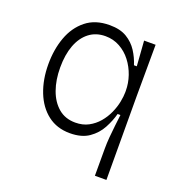

<svg xmlns="http://www.w3.org/2000/svg" viewBox="-125 -629 835 893"><g transform="rotate(20 293.0 -183.0)"><path d="M442 158V24Q442 -3 444.5 -33Q447 -63 450.5 -93Q454 -123 457 -148H443Q434 -113 414 -75.5Q394 -38 358 -13Q322 12 264 12Q200 12 154.5 -23Q109 -58 85 -119Q61 -180 61 -256Q61 -329 83 -389.5Q105 -450 151 -487Q197 -524 268 -524Q320 -524 353 -504Q386 -484 406 -453Q426 -422 437 -387H451L442 -511H499L498 -258L499 158ZM271 -43Q308 -43 336 -58Q364 -73 384.5 -97Q405 -121 418 -150Q431 -179 436.5 -207Q442 -235 442 -255V-262Q442 -300 429.5 -336.5Q417 -373 394 -403Q371 -433 338.5 -451Q306 -469 267 -469Q220 -469 186.5 -443Q153 -417 135.5 -370.5Q118 -324 118 -260Q118 -199 135.5 -150Q153 -101 187 -72Q221 -43 271 -43Z"/></g></svg>

Font: Bricolage Grotesque 96pt ExtraBold ExtraLight
Style: Regular
Weight: 250
Version: Version 1.001;gftools[0.9.33.dev8+g029e19f]